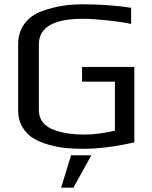

<svg xmlns="http://www.w3.org/2000/svg" viewBox="-20 -679 706 889"><path d="M602 -20Q472 10 363 10Q322 10 285.5 6.5Q249 3 207 -8.5Q165 -20 134.5 -38.5Q104 -57 84 -90Q64 -123 64 -166V-473Q64 -530 93.5 -569.5Q123 -609 173 -627Q223 -645 268 -652Q313 -659 363 -659Q483 -659 587 -643V-568Q549 -577 478 -584.5Q407 -592 365 -592Q160 -592 160 -474V-168Q160 -135 179.5 -111.5Q199 -88 232.5 -76.5Q266 -65 298.5 -60.5Q331 -56 369 -56Q436 -56 512 -74V-301H360V-369H602ZM403 40 320 190H263L309 40Z"/></svg>

Font: Play
Style: Regular
Weight: 400
Designer: Jonas Hecksher
Foundry: Jonas Hecksher, Playtypeª, e-types AS
Version: Version 1.002